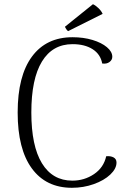

<svg xmlns="http://www.w3.org/2000/svg" viewBox="-20 -880 628 913"><path d="M64 -345Q64 -519 132 -611Q200 -703 325 -703Q377 -703 420 -690Q463 -677 488.5 -655.5Q514 -634 514 -610Q514 -595 500.5 -585Q487 -575 466 -578Q458 -622 420.5 -646Q383 -670 325 -670Q230 -670 179.5 -587.5Q129 -505 129 -345Q129 -186 179.5 -103.5Q230 -21 324 -21Q381 -21 427 -52Q473 -83 485 -137Q506 -139 520 -131.5Q534 -124 534 -107Q534 -78 504.5 -50Q475 -22 426 -4.5Q377 13 322 13Q199 13 131.5 -79Q64 -171 64 -345ZM304 -732Q300 -734 295 -741.5Q290 -749 289 -753L422 -860Q435 -854 448.5 -841Q462 -828 468 -814Z"/></svg>

Font: Arima Madurai Light
Style: Regular
Weight: 300
Designer: Joana Correia and Natanael Gama
Foundry: NDISCOVER
Version: Version 1.019